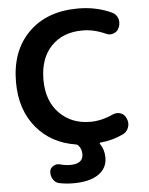

<svg xmlns="http://www.w3.org/2000/svg" viewBox="-62 -814 826 1061"><g transform="rotate(-5 351.0 -284.0)"><path d="M468.8 -14.6Q466.8 -13.7 465.8 -11.7Q464.8 -9.8 466.8 -7.8Q490.2 25.4 490.2 70.3Q490.2 128.9 441.4 162.6Q392.6 196.3 301.8 196.3Q261.7 196.3 223.6 188.5Q201.2 183.6 189.5 163.1Q179.7 147.5 179.7 129.9Q179.7 125 179.7 120.1Q182.6 100.6 200.2 90.8Q211.9 84 223.6 84Q230.5 84 237.3 85.9Q265.6 93.8 293 93.8Q365.2 93.8 365.2 40Q365.2 9.8 345.7 -10.7Q340.8 -15.6 332 -16.6Q198.2 -38.1 117.2 -134.8Q34.2 -234.4 34.2 -387.7Q34.2 -560.5 135.7 -662.1Q237.3 -763.7 411.1 -763.7Q512.7 -763.7 598.6 -723.6Q620.1 -712.9 628.9 -688.5Q631.8 -677.7 631.8 -667Q631.8 -654.3 627 -641.6L625 -637.7Q616.2 -616.2 594.7 -609.4Q585.9 -605.5 576.2 -605.5Q564.5 -605.5 552.7 -611.3Q488.3 -640.6 424.8 -640.6Q315.4 -640.6 251 -573.2Q186.5 -505.9 186.5 -387.7Q186.5 -270.5 253.4 -202.1Q320.3 -133.8 424.8 -133.8Q488.3 -133.8 552.7 -164.1Q564.5 -168.9 576.2 -168.9Q585.9 -168.9 594.7 -166Q616.2 -158.2 625 -137.7L627 -132.8Q632.8 -120.1 632.8 -106.4Q632.8 -95.7 628.9 -85Q621.1 -61.5 598.6 -49.8Q538.1 -20.5 468.8 -14.6Z"/></g></svg>

Font: Gen Jyuu Gothic P Bold
Style: Bold
Weight: 700
Designer: [Source Han Sans]
Ryoko NISHIZUKA  (kana & ideographs); Paul D. Hunt (Latin, Greek & Cyrillic); Wenlong ZHANG  (bopomofo
Version: Version 1.002.20150607